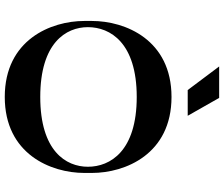

<svg xmlns="http://www.w3.org/2000/svg" viewBox="-87 -853 940 806"><g transform="rotate(90 383.0 -450.0)"><path d="M391 -900H259L358 -768H466ZM706 -366C706 -506 627 -700 387 -700C147 -700 68 -506 68 -366V-334C68 -194 147 0 387 0C627 0 706 -194 706 -334ZM387 -149C160 -149 94 -257 94 -349C94 -443 160 -554 387 -554C614 -554 680 -443 680 -349C680 -257 614 -149 387 -149Z"/></g></svg>

Font: Space Cowgirl Bold
Style: Regular
Weight: 700
Designer: Valery Marier
Foundry: Valery Marier
Version: Version 1.000;hotconv 1.0.109;makeotfexe 2.5.65596